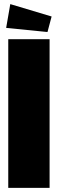

<svg xmlns="http://www.w3.org/2000/svg" viewBox="-20 -910 280 930"><path d="M210 -754.9 9.8 -774.9 29.8 -890.1 230 -830.1ZM20 -720.2H220.2V0H20Z"/></svg>

Font: Mikodacs
Style: Regular
Weight: 400
Designer: gluk (gluksza@wp.pl)
Foundry: gluk (gluksza@wp.pl)
Version: Version 0.28